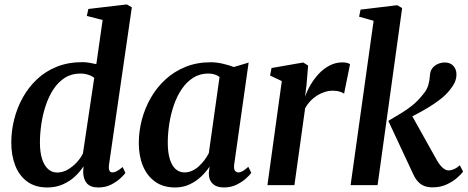

<svg xmlns="http://www.w3.org/2000/svg" viewBox="-20 -837 2114 868"><path d="M473 -94Q470.5 -76 474.2 -66.8Q478 -57.5 488 -57.5Q497 -57.5 507.8 -63Q518.5 -68.5 534.5 -82L547 -55Q540.5 -46 523.8 -30.5Q507 -15 482 -2.2Q457 10.5 424 10.5Q389 10.5 372.8 -8.2Q356.5 -27 356 -60L357.5 -85.5Q343.5 -62.5 320 -40.2Q296.5 -18 264.8 -3.8Q233 10.5 194 10.5Q139.5 10.5 103.2 -16Q67 -42.5 49 -88.5Q31 -134.5 31 -192.5Q31 -244.5 44 -296.8Q57 -349 82.8 -395.5Q108.5 -442 146.8 -478.2Q185 -514.5 236.5 -535.2Q288 -556 352 -556Q367.5 -556 384.2 -553.2Q401 -550.5 415.5 -547L444 -746.5L372.5 -765L379.5 -796.5L553.5 -817L576 -804ZM406 -485Q395 -494 378.5 -499.2Q362 -504.5 343 -504.5Q303 -504.5 272.8 -485Q242.5 -465.5 221.2 -432.8Q200 -400 186.5 -359.2Q173 -318.5 166.8 -275.5Q160.5 -232.5 160.5 -193Q160.5 -149.5 170 -119.2Q179.5 -89 197 -73Q214.5 -57 238.5 -57Q263 -57 285.8 -70Q308.5 -83 326.8 -102.8Q345 -122.5 355 -143.5Z M1039 -95.5Q1036 -74 1042 -65.8Q1048 -57.5 1058 -57.5Q1066.5 -57.5 1077.2 -63.5Q1088 -69.5 1102.5 -83L1116 -55.5Q1110 -46.5 1092.8 -30.8Q1075.5 -15 1049.8 -2.2Q1024 10.5 991.5 10.5Q959.5 10.5 941.5 -6.5Q923.5 -23.5 924 -55.5L927.5 -84Q912.5 -61 889.8 -39.2Q867 -17.5 837.5 -3.5Q808 10.5 771.5 10.5Q718 10.5 681.5 -15.5Q645 -41.5 626.2 -86.8Q607.5 -132 607.5 -190Q607.5 -243 621.2 -295.5Q635 -348 661.8 -394.8Q688.5 -441.5 728 -477.8Q767.5 -514 818.8 -534.8Q870 -555.5 932.5 -555.5Q959 -555.5 987.2 -549Q1015.5 -542.5 1037 -534L1104 -554ZM972.5 -489Q963 -496.5 950 -500.5Q937 -504.5 921.5 -504.5Q883.5 -504.5 853.8 -485.8Q824 -467 802 -434.8Q780 -402.5 766 -361.8Q752 -321 745.2 -277Q738.5 -233 738.5 -191.5Q738.5 -146.5 748 -116.8Q757.5 -87 774.5 -72.2Q791.5 -57.5 814 -57.5Q831.5 -57.5 847.8 -64.8Q864 -72 878 -84.5Q892 -97 903.8 -112.5Q915.5 -128 924 -144.5Z M1189 0 1254 -470.5 1201 -495.5 1207.5 -529.5 1351 -554.5 1373 -540.5 1365.5 -451.5 1359 -399.5Q1368.5 -427 1384.5 -454.2Q1400.5 -481.5 1422.2 -504.5Q1444 -527.5 1470.8 -541.2Q1497.5 -555 1528 -555Q1540 -555 1549.2 -552.5Q1558.5 -550 1562.5 -547L1535.5 -413.5Q1531 -417.5 1517.5 -422.2Q1504 -427 1484.5 -427Q1466.5 -427 1448.2 -421.2Q1430 -415.5 1413.2 -405Q1396.5 -394.5 1382.8 -380Q1369 -365.5 1359.5 -348L1311 0Z M1565 0 1669 -743 1603.5 -761.5 1610 -793.5 1776 -813.5 1798 -800.5 1687 0ZM1935.5 10Q1913.5 10 1897 3.2Q1880.5 -3.5 1868.2 -17.5Q1856 -31.5 1846.5 -53L1735.5 -290.5Q1764.5 -308 1791.5 -324Q1818.5 -340 1844 -360.5Q1869.5 -381 1893.5 -411.5Q1910.5 -431.5 1916.5 -453.2Q1922.5 -475 1923.5 -494.5Q1924.5 -516.5 1935.2 -529.5Q1946 -542.5 1961 -548.5Q1976 -554.5 1990.5 -554.5Q2016 -554.5 2029.5 -539.2Q2043 -524 2043.5 -503Q2044 -481.5 2035 -463Q2026 -444.5 2012.5 -429Q1996 -408 1970 -387.8Q1944 -367.5 1914.2 -349.8Q1884.5 -332 1856.5 -317.5Q1828.5 -303 1807.5 -293.5L1831 -334.5L1956 -111Q1969 -89 1982.2 -77.8Q1995.5 -66.5 2008 -66.5Q2018 -66.5 2031.2 -71.8Q2044.5 -77 2058.5 -90L2073.5 -61.5Q2064.5 -48.5 2045 -31.8Q2025.5 -15 1997.8 -2.5Q1970 10 1935.5 10Z"/></svg>

Font: Merriweather 48pt SemiBold
Style: Italic
Weight: 600
Italic angle: -7.8°
Designer: Eben Sorkin
Foundry: Eben Sorkin
Version: Version 2.101